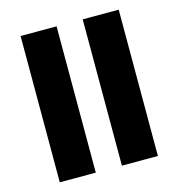

<svg xmlns="http://www.w3.org/2000/svg" viewBox="-99 -737 766 824"><g transform="rotate(-15 284.0 -325.0)"><path d="M342 0V-650H502V0ZM66 0V-650H226V0Z"/></g></svg>

Font: Braah One
Style: Regular
Weight: 400
Designer: Ashish Kumar
Foundry: Ashish Kumar
Version: Version 1.001; ttfautohint (v1.8.4.7-5d5b);gftools[0.9.29]